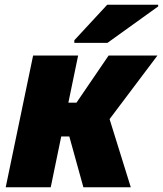

<svg xmlns="http://www.w3.org/2000/svg" viewBox="-20 -786 684 806"><path d="M292 -617V-606H431L644 -759V-766H430ZM4 0H193L237 -213H271L330 0H529L440 -286L641 -553H436L301 -355H267L308 -553H119Z"/></svg>

Font: Noto Sans Black
Style: Italic
Weight: 900
Italic angle: -12°
Designer: Monotype Design Team
Foundry: Monotype Imaging Inc.
Version: Version 2.013